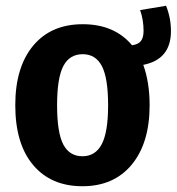

<svg xmlns="http://www.w3.org/2000/svg" viewBox="-20 -630 613 666"><path d="M477 -405Q499 -344 499 -265Q499 -134 437 -59Q375 16 266 16Q157 16 95 -57.5Q33 -131 33 -265Q33 -397 95 -471.5Q157 -546 267 -546Q377 -546 438 -473Q460 -476 469 -488Q478 -500 478 -523Q478 -561 466 -595L556 -610Q573 -568 573 -522Q573 -424 477 -405ZM355 -265Q355 -359 333.5 -400.5Q312 -442 267 -442Q221 -442 199.5 -400.5Q178 -359 178 -265Q178 -170 199.5 -129Q221 -88 266 -88Q311 -88 333 -130Q355 -172 355 -265Z"/></svg>

Font: Fira Sans Condensed SemiBold
Style: Regular
Weight: 600
Width: 3
Designer: bBox Type GmbH & Carrois Corporate GbR & Edenspiekermann AG
Foundry: bBox Type GmbH & Carrois Corporate GbR & Edenspiekermann AG
Version: Version 4.301